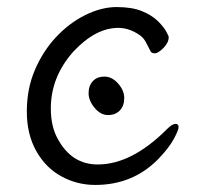

<svg xmlns="http://www.w3.org/2000/svg" viewBox="-20 -506 570 544"><path d="M332 -228Q332 -206 319.5 -193Q307 -180 286 -180Q265 -180 248 -200.5Q231 -221 231 -242Q231 -263 243 -276Q255 -289 276 -289Q297 -289 314.5 -269.5Q332 -250 332 -228ZM429 -56Q357 18 250 18Q198 18 153.5 -6.5Q109 -31 82.5 -78.5Q56 -126 56 -190Q56 -254 78.5 -307Q101 -360 138 -400Q175 -440 221 -463Q267 -486 310.5 -486Q354 -486 382 -474.5Q410 -463 426.5 -447Q443 -431 450.5 -417.5Q458 -404 458 -401Q458 -385 443 -370Q428 -355 419 -355Q410 -355 407 -360Q400 -374 393 -387Q386 -400 375 -407Q346 -427 315 -427Q251 -427 188 -360Q124 -288 124 -199Q124 -147 144 -112Q183 -40 257 -40Q353 -40 453 -140Q468 -155 477 -155Q486 -155 486 -146Q486 -137 472 -111.5Q458 -86 429 -56Z"/></svg>

Font: ToneOZ-Pinyin-WenKai-Regular
Style: Regular
Weight: 400
Designer: Fontworks Inc.
Foundry: ToneOZ
Version: Version 0.240331